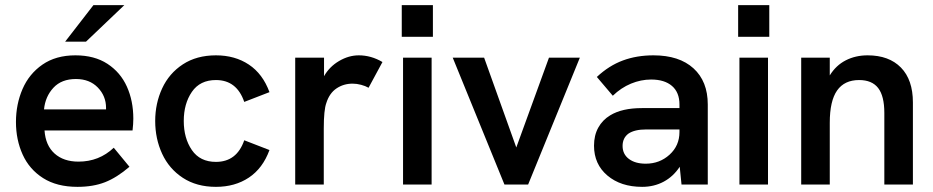

<svg xmlns="http://www.w3.org/2000/svg" viewBox="-20 -717 3627 746"><path d="M42 -243Q42 -312 67.5 -371Q93 -430 145 -466Q197 -502 273 -502Q347 -502 397.5 -469Q448 -436 473 -380.5Q498 -325 498 -256Q498 -236 495 -210H153Q157 -152 192 -120.5Q227 -89 285 -89Q365 -89 422 -143L483 -69Q434 -27 388 -9Q342 9 281 9Q201 9 147.5 -25Q94 -59 68 -116.5Q42 -174 42 -243ZM392 -292V-298Q392 -344 360 -377Q328 -410 275 -410Q219 -410 187.5 -376Q156 -342 151 -292ZM343 -697H463L314 -555H233Z M583 -247Q583 -315 610 -373.5Q637 -432 690.5 -467Q744 -502 819 -502Q893 -502 947 -466Q1001 -430 1027 -359L929 -321Q900 -406 819 -406Q757 -406 725.5 -360Q694 -314 694 -247Q694 -180 725.5 -134Q757 -88 819 -88Q900 -88 929 -172L1027 -134Q1001 -63 947 -27Q893 9 819 9Q744 9 690.5 -26Q637 -61 610 -119.5Q583 -178 583 -247Z M1127 -493H1239V-421Q1260 -458 1297.5 -480Q1335 -502 1374 -502Q1422 -502 1466 -476L1412 -376Q1400 -383 1383 -387.5Q1366 -392 1350 -392Q1315 -392 1287.5 -373.5Q1260 -355 1248 -317Q1238 -290 1238 -218V0H1127Z M1546 -493H1657V0H1546ZM1541 -697H1662V-574H1541Z M1739 -493H1861L1986 -144L2113 -493H2233L2032 0H1940Z M2621 -69Q2596 -31 2558.5 -11Q2521 9 2475 9Q2392 9 2340 -35Q2288 -79 2288 -151Q2288 -191 2304.5 -221Q2321 -251 2351 -269Q2397 -297 2474 -297H2620V-311Q2620 -358 2591 -383Q2562 -408 2510 -408Q2470 -408 2431.5 -392Q2393 -376 2361 -345L2299 -418Q2346 -462 2400 -482Q2454 -502 2519 -502Q2619 -502 2674.5 -451.5Q2730 -401 2730 -311V0H2628ZM2489 -81Q2543 -81 2581.5 -116Q2620 -151 2620 -204V-214H2490Q2446 -214 2422 -198Q2399 -181 2399 -150Q2399 -118 2423.5 -99.5Q2448 -81 2489 -81Z M2853 -493H2964V0H2853ZM2848 -697H2969V-574H2848Z M3093 -493H3204V-424Q3228 -463 3266 -482.5Q3304 -502 3351 -502Q3434 -502 3480.5 -454.5Q3527 -407 3527 -319V0H3416V-278Q3416 -344 3392 -375Q3368 -406 3318 -406Q3261 -406 3232.5 -365.5Q3204 -325 3204 -240V0H3093Z"/></svg>

Font: Hanken Grotesk SemiBold
Style: Regular
Weight: 600
Designer: Alfredo Marco Pradil
Foundry: Hanken Design Co.
Version: Version 3.014